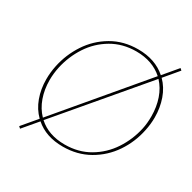

<svg xmlns="http://www.w3.org/2000/svg" viewBox="-160 -852 1053 1051"><g transform="rotate(30 366.5 -326.5)"><path d="M703 -385Q703 -343 694 -301Q677 -217 630 -147.5Q583 -78 510 -36.5Q437 5 346 5Q239 5 172 -54L95 37L84 27L161 -64Q123 -101 103.5 -154.5Q84 -208 84 -270Q84 -313 93 -356Q110 -438 156 -508Q202 -578 274.5 -620.5Q347 -663 439 -663Q547 -663 616 -602L690 -690L701 -680L627 -592Q665 -554 684 -500Q703 -446 703 -385ZM102 -275Q102 -216 120 -165Q138 -114 173 -78L604 -589Q538 -648 436 -648Q350 -648 282 -608Q214 -568 171 -502Q128 -436 111 -358Q102 -316 102 -275ZM684 -381Q684 -440 666.5 -491Q649 -542 615 -578L183 -68Q247 -10 349 -10Q436 -10 504 -50Q572 -90 615.5 -156Q659 -222 676 -300Q684 -336 684 -381Z"/></g></svg>

Font: Ysabeau Thin
Style: Italic
Weight: 200
Italic angle: -12°
Designer: Christian Thalmann (Catharsis Fonts)
Version: Version 0.003